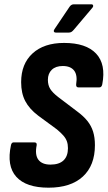

<svg xmlns="http://www.w3.org/2000/svg" viewBox="-20 -862 499 890"><path d="M205 8Q101 8 55.5 -42.5Q10 -93 31 -190Q34 -202 43 -202H139Q152 -202 150 -189Q141 -144 158 -121.5Q175 -99 214 -99Q254 -99 274.5 -118.5Q295 -138 295 -175Q295 -193 290 -207Q285 -221 273.5 -234Q262 -247 244 -262L157 -326Q116 -357 97 -393.5Q78 -430 78 -481Q78 -566 131 -614.5Q184 -663 277 -663Q379 -663 425.5 -613.5Q472 -564 454 -471Q451 -457 441 -457H343Q332 -457 333 -471Q340 -514 323.5 -535Q307 -556 271 -556Q238 -556 220 -538.5Q202 -521 202 -492Q202 -467 213 -449.5Q224 -432 250 -412L337 -346Q367 -324 385 -301.5Q403 -279 411.5 -252Q420 -225 420 -189Q420 -95 364 -43.5Q308 8 205 8ZM238 -711Q232 -711 230 -715.5Q228 -720 232 -726L302 -830Q310 -842 322 -842H404Q410 -842 411.5 -837Q413 -832 409 -827L322 -724Q316 -717 311 -714Q306 -711 299 -711Z"/></svg>

Font: Sofia Sans Condensed ExtraBold
Style: Italic
Weight: 800
Italic angle: -9°
Version: Version 4.100